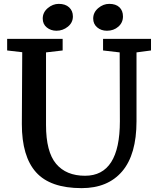

<svg xmlns="http://www.w3.org/2000/svg" viewBox="-20 -959 816 993"><path d="M17 0ZM761 -698 686 -688V-332Q686 -160 612 -73Q538 14 402 14Q240 14 166.5 -68Q93 -150 93 -317L95 -689L17 -698V-758H304V-698L218 -688V-313Q218 -174 270 -112Q322 -50 420 -50Q600 -50 600 -332L599 -688L513 -698V-758H761ZM357 -874Q357 -842 331 -821Q305 -800 272 -800Q243 -800 222 -817Q201 -834 201 -863Q201 -895 227 -917Q253 -939 284 -939Q318 -939 337.5 -921Q357 -903 357 -874ZM616 -874Q616 -842 592 -821Q568 -800 533 -800Q503 -800 482.5 -817.5Q462 -835 462 -863Q462 -895 488 -917Q514 -939 545 -939Q579 -939 597.5 -921.5Q616 -904 616 -874Z"/></svg>

Font: Martel
Style: Bold
Weight: 700
Designer: Dan Reynolds
Foundry: Dan Reynolds
Version: Version 1.001; ttfautohint (v1.1) -l 5 -r 5 -G 72 -x 0 -D la